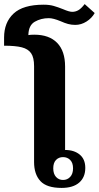

<svg xmlns="http://www.w3.org/2000/svg" viewBox="-62 -911 484 941"><path d="M105 -117V-587Q105 -629 90.5 -650Q76 -671 45 -679Q14 -687 -42 -687V-727Q-42 -801 4.5 -844.5Q51 -888 152 -888Q180 -888 201 -882Q222 -876 247 -866Q277 -853 292 -853Q308 -853 322 -861Q336 -869 353 -891L402 -847Q388 -822 362 -805.5Q336 -789 307 -789Q288 -789 271.5 -793.5Q255 -798 235 -807Q199 -822 177 -822Q139 -822 108.5 -804.5Q78 -787 77 -739Q88 -741 106 -741Q179 -741 218 -701Q257 -661 257 -585V-176Q301 -176 328.5 -153.5Q356 -131 356 -88Q356 -42 326 -16Q296 10 240 10Q167 10 136 -23.5Q105 -57 105 -117ZM296 -86Q296 -113 282 -127Q268 -141 247 -141Q226 -141 212.5 -127Q199 -113 199 -86Q199 -59 212.5 -44Q226 -29 247 -29Q268 -29 282 -44Q296 -59 296 -86Z"/></svg>

Font: Trirong
Style: Bold
Weight: 700
Designer: Katatrad Team
Foundry: CadsonDemak
Version: Version 1.001